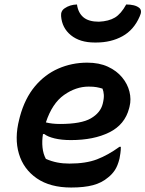

<svg xmlns="http://www.w3.org/2000/svg" viewBox="-20 -827 650 858"><path d="M370 -547Q423 -547 462 -529Q501 -511 525.5 -481.5Q550 -452 558.5 -417.5Q567 -383 559 -351L557 -343Q538 -270 468.5 -235.5Q399 -201 297 -201Q255 -201 224 -208.5Q193 -216 178 -228H172Q167 -197 170 -168Q173 -139 185 -117Q210 -106 235.5 -101Q261 -96 290 -96Q364 -96 413.5 -115Q463 -134 514 -171H520Q520 -155 518 -142Q516 -129 514 -118Q506 -86 493.5 -67Q481 -48 463 -34Q435 -10 395.5 0.5Q356 11 298 11Q204 11 144.5 -30Q85 -71 64.5 -140Q44 -209 66 -294L69 -306Q91 -387 135.5 -440.5Q180 -494 240.5 -520.5Q301 -547 370 -547ZM376 -440Q319 -440 266 -402.5Q213 -365 185 -280Q213 -273 248 -273Q343 -273 386 -298Q429 -323 439 -363Q445 -387 444 -403Q443 -419 438 -431Q425 -435 411.5 -437.5Q398 -440 376 -440ZM422 -730Q466 -732 493.5 -748.5Q521 -765 544 -807Q562 -807 577 -803.5Q592 -800 602 -792Q617 -780 604 -753Q578 -693 527 -665Q476 -637 410 -637H403Q337 -637 297 -669.5Q257 -702 253 -755Q251 -778 269 -790Q292 -806 324 -807Q329 -770 352.5 -750Q376 -730 422 -730Z"/></svg>

Font: Recursive Sn Csl St SmB
Style: Italic
Weight: 600
Italic angle: -15°
Version: Version 1.079;hotconv 1.0.112;makeotfexe 2.5.65598; ttfautoh